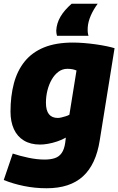

<svg xmlns="http://www.w3.org/2000/svg" viewBox="-38 -784 632 1024"><path d="M-18 176 30 35Q69 48 114.5 57.5Q160 67 200 67Q231 67 254 59.5Q277 52 291 32Q305 12 310 -24L313 -50Q292 -38 266.5 -29.5Q241 -21 217.5 -17Q194 -13 176 -13Q125 -13 89.5 -34.5Q54 -56 36 -95.5Q18 -135 18 -189Q18 -271 36 -339Q54 -407 93.5 -456Q133 -505 196.5 -531Q260 -557 351 -557Q378 -557 409.5 -554.5Q441 -552 473 -547.5Q505 -543 531 -537.5Q557 -532 573 -527L494 -36Q474 93 404.5 156.5Q335 220 211 220Q148 220 89.5 208Q31 196 -18 176ZM370 -408Q361 -412 349.5 -414.5Q338 -417 321 -417Q295 -417 274 -401.5Q253 -386 238 -360Q223 -334 215 -302Q207 -270 207 -236Q207 -195 223 -175Q239 -155 270 -155Q279 -155 289 -157.5Q299 -160 311 -163.5Q323 -167 332 -172ZM434 -593H266Q264 -600 263 -607Q262 -614 262 -621Q264 -660 284.5 -695Q305 -730 344 -764H483Q460 -733 446 -700.5Q432 -668 430 -639Q429 -623 430 -612.5Q431 -602 434 -593Z"/></svg>

Font: Georama ExtraCondensed Thin ExtraBold
Style: Italic
Weight: 800
Italic angle: -9°
Version: Version 1.001